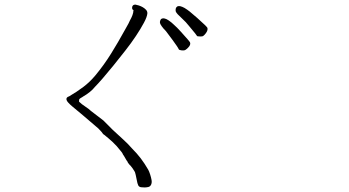

<svg xmlns="http://www.w3.org/2000/svg" viewBox="-20 -784 1540 848"><path d="M818.4 -665Q799.8 -688.5 785.2 -701.2Q772.5 -712.9 765.1 -720.7Q757.8 -728.5 755.9 -734.4Q754.9 -741.2 756.8 -748Q758.8 -752.9 763.7 -755.9Q768.6 -757.8 775.4 -756.8Q784.2 -754.9 794.9 -749Q807.6 -741.2 817.4 -733.4Q832 -721.7 850.6 -705.1Q894.5 -666 896 -661.1Q897.5 -656.2 896 -650.4Q894.5 -644.5 888.7 -636.7Q882.8 -628.9 877.9 -625.5Q873 -622.1 863.3 -623Q849.6 -623 849.6 -626Q849.6 -627.9 818.4 -665ZM742.2 -607.4Q716.8 -641.6 712.9 -646.5Q700.2 -659.2 694.3 -668Q688.5 -675.8 686.5 -682.6Q685.5 -688.5 688.5 -695.3Q690.4 -700.2 695.3 -702.1Q701.2 -704.1 708 -702.1Q715.8 -700.2 725.6 -693.4Q738.3 -684.6 747.1 -675.8Q761.7 -663.1 778.3 -644.5Q817.4 -601.6 819.3 -596.7Q821.3 -591.8 819.3 -585.9Q817.4 -580.1 810.5 -573.2Q803.7 -566.4 798.8 -563.5Q793.9 -560.5 782.7 -561.5Q771.5 -562.5 769.5 -566.4Q766.6 -574.2 742.2 -607.4ZM414.1 -216.8Q401.4 -227.5 346.7 -274.4Q321.3 -295.9 299.8 -313.5Q289.1 -322.3 281.2 -331.1Q273.4 -339.8 273.4 -346.7Q273.4 -351.6 277.3 -354.5Q279.3 -356.4 285.2 -358.4Q320.3 -378.9 348.6 -400.4Q377 -421.9 401.4 -451.2Q439.5 -497.1 470.7 -547.4Q502 -597.7 530.3 -649.4Q534.2 -657.2 541 -668.5Q547.9 -679.7 553.7 -693.4Q560.5 -705.1 564.9 -716.8Q569.3 -728.5 569.3 -738.3L570.3 -739.3Q567.4 -740.2 565.4 -742.2Q565.4 -743.2 564.9 -743.2Q564.5 -743.2 564.5 -744.1Q563.5 -744.1 563.5 -751Q564.5 -763.7 578.1 -763.7Q584 -762.7 593.3 -759.8Q602.5 -756.8 610.8 -752Q619.1 -747.1 625 -740.7Q630.9 -734.4 630.9 -725.6Q629.9 -710 615.7 -683.6Q601.6 -657.2 580.6 -625.5Q559.6 -593.8 532.7 -559.6Q505.9 -525.4 481 -494.6Q456.1 -463.9 434.1 -438.5Q412.1 -413.1 399.4 -400.4Q380.9 -377 346.7 -357.4Q344.7 -355.5 343.3 -355Q341.8 -354.5 338.9 -352.5Q335 -350.6 333.5 -349.1Q332 -347.7 330.1 -345.7Q329.1 -342.8 329.1 -336.9V-335Q339.8 -324.2 356.4 -313.5Q373 -302.7 381.8 -293.9L436.5 -252L477.5 -210.9Q499 -190.4 521.5 -170.4Q543.9 -150.4 563.5 -127.9Q585 -106.4 602.1 -84Q619.1 -61.5 634.8 -34.2Q638.7 -27.3 643.1 -13.7Q647.5 0 649.4 11.2Q651.4 22.5 647.5 31.2Q643.6 40 634.8 42Q626 43.9 619.1 43.9Q612.3 43.9 603.5 43Q594.7 42 590.8 35.2Q586.9 28.3 583 5.9Q579.1 -14.6 576.2 -23.4Q575.2 -26.4 564.5 -42Q562.5 -43.9 559.6 -48.3Q556.6 -52.7 552.7 -55.7Q549.8 -59.6 546.9 -63Q543.9 -66.4 543 -70.3Q538.1 -76.2 534.7 -83Q531.2 -89.8 527.3 -95.7Q522.5 -101.6 520.5 -107.4Q517.6 -111.3 515.6 -114.3Q513.7 -117.2 510.7 -120.1Q496.1 -139.6 477.5 -156.7Q459 -173.8 440.4 -188.5Q436.5 -190.4 434.1 -193.8Q431.6 -197.3 428.7 -201.2Z"/></svg>

Font: ToneOZ-Zhuyin-Tsuipita-TC
Style: Regular
Weight: 400
Designer: ÂÆ£ÂøóÂáåJeffrey Xuan(jeffreyx@gmail.com, ToneOZ.com) ÈòøÂù§(cjkFonts)
Foundry: ToneOZ
Version: Version 0.240710